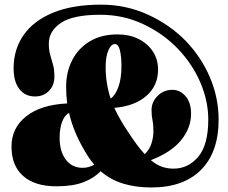

<svg xmlns="http://www.w3.org/2000/svg" viewBox="-20 -789 982 826"><path d="M631 17.5Q564.5 17.5 510 1Q455.5 -15.5 413 -52.5Q385.5 -23.5 340 -5.5Q294.5 12.5 222.5 12.5Q130 12.5 79.8 -31.8Q29.5 -76 29.5 -157.5Q29 -238 92.2 -288.2Q155.5 -338.5 269 -344Q264.5 -379 264.5 -415.5Q264.5 -479.5 290.8 -530.5Q317 -581.5 366.5 -611.2Q416 -641 485.5 -641Q537 -641 576.2 -621.2Q615.5 -601.5 637.8 -567.5Q660 -533.5 660 -489.5Q660 -420.5 609.8 -376.5Q559.5 -332.5 472 -325Q492.5 -279.5 527 -227.5Q548.5 -194.5 567 -169.2Q585.5 -144 602.5 -126Q623 -144.5 631.5 -171.8Q640 -199 640 -221.5Q640 -253.5 636 -271.8Q632 -290 632 -316Q632 -350 657.8 -376.2Q683.5 -402.5 722 -402.5Q754.5 -402.5 778.2 -375.2Q802 -348 802 -299.5Q802 -238.5 759.2 -186Q716.5 -133.5 629 -100Q653 -80 676.2 -71.8Q699.5 -63.5 726.5 -63.5Q790 -63.5 833 -114.8Q876 -166 876 -274.5Q876 -354.5 842 -434Q808 -513.5 745 -579.5Q683 -644 597 -684.8Q511 -725.5 411.5 -725.5Q293.5 -725.5 241.8 -690.2Q190 -655 190 -601.5Q190 -573.5 196 -553Q202 -532.5 208 -511Q214 -489.5 214 -459.5Q214 -421.5 190.5 -397.8Q167 -374 130.5 -374Q88 -374 63.2 -406Q38.5 -438 38.5 -495Q38.5 -576.5 81.5 -638.2Q124.5 -700 208.5 -734.5Q292.5 -769 415 -769Q522 -769 616 -726.2Q710 -683.5 779 -613Q845.5 -544 883 -456.5Q920.5 -369 920.5 -274Q920.5 -134.5 845 -58.5Q769.5 17.5 631 17.5ZM434.5 -502Q434.5 -429.5 456 -365Q476.5 -379 489.5 -415.2Q502.5 -451.5 502.5 -504.5Q502.5 -546.5 495.8 -573Q489 -599.5 475 -599.5Q457.5 -599.5 446 -572Q434.5 -544.5 434.5 -502ZM236.5 -196Q236.5 -137.5 263.2 -102.2Q290 -67 336 -67Q350 -67 362 -70.8Q374 -74.5 385.5 -80.5Q371.5 -97 359 -116Q298 -211 277 -303.5Q258 -293.5 247.2 -265Q236.5 -236.5 236.5 -196Z"/></svg>

Font: Fraunces 144pt S050 Black
Style: Regular
Weight: 900
Version: Version 1.000; ttfautohint (v1.8.3)